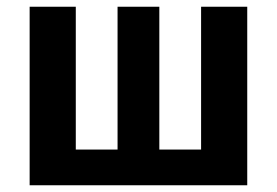

<svg xmlns="http://www.w3.org/2000/svg" viewBox="-20 -550 822 570"><path d="M714 -530V0H68V-530H205V-106H329V-530H453V-106H577V-530Z"/></svg>

Font: Fira Sans SemiBold
Style: Regular
Weight: 600
Designer: bBox Type GmbH & Carrois Corporate GbR & Edenspiekermann AG
Foundry: bBox Type GmbH & Carrois Corporate GbR & Edenspiekermann AG
Version: Version 4.301;PS 004.301;hotconv 1.0.88;makeotf.lib2.5.64775